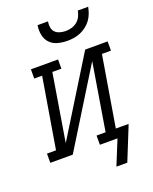

<svg xmlns="http://www.w3.org/2000/svg" viewBox="-193 -840 861 1077"><g transform="rotate(-20 237.5 -301.5)"><path d="M295 -610Q266 -610 238 -617.5Q210 -625 191.5 -644.5Q173 -664 167.5 -692.5Q162 -721 167 -750H229Q226 -733 228.5 -715.5Q231 -698 242 -686.5Q253 -675 270 -670Q287 -665 304 -665Q322 -665 340 -670Q358 -675 372.5 -686.5Q387 -698 395.5 -715Q404 -732 407 -750H469Q465 -730 458 -711Q451 -692 438.5 -675Q426 -658 409 -645Q392 -632 373 -624Q354 -616 334 -613Q314 -610 295 -610ZM376 147H311L371 0H266V-55H320L386 -456L104 0H-30V-55H24L94 -475H47V-530H209V-475H155L89 -74L371 -530H505V-475H451L381 -55H457L452 -41Z"/></g></svg>

Font: Iosevka Slab Light Oblique
Style: Regular
Weight: 300
Italic angle: -9°
Monospace: yes
Designer: Belleve Invis
Foundry: Belleve Invis
Version: Version 11.1.1; ttfautohint (v1.8.3)